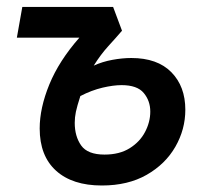

<svg xmlns="http://www.w3.org/2000/svg" viewBox="-20 -538 626 567"><path d="M280.8 9.8Q193.8 9.8 145.5 -33.9Q97.2 -77.6 97.2 -158.7Q97.2 -218.8 125.7 -288.6Q154.3 -358.4 214.4 -426.8H29.8L45.9 -517.6H314L340.3 -447.3Q322.8 -426.8 300 -401.9Q277.3 -377 256.8 -344.2Q282.7 -356 312 -361.3Q341.3 -366.7 367.7 -366.7Q444.8 -366.7 486.1 -324.7Q527.3 -282.7 527.3 -213.9Q527.3 -155.8 497.8 -104.5Q468.3 -53.2 413.1 -21.7Q357.9 9.8 280.8 9.8ZM217.3 -254.4Q207.5 -224.1 204.1 -207.8Q200.7 -191.4 200.7 -175.3Q200.7 -135.3 219.7 -108.4Q238.8 -81.5 288.6 -81.5Q333 -81.5 363 -100.3Q393.1 -119.1 408.4 -148.4Q423.8 -177.7 423.8 -208.5Q423.8 -240.2 404.5 -263.4Q385.3 -286.6 338.9 -286.6Q314.9 -286.6 282.7 -279.1Q250.5 -271.5 217.3 -254.4Z"/></svg>

Font: Cascadia Mono
Style: Italic
Weight: 400
Italic angle: -10°
Monospace: yes
Designer: Aaron Bell
Foundry: Saja Typeworks
Version: Version 2404.023; ttfautohint (v1.8.4)